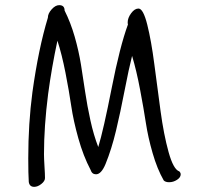

<svg xmlns="http://www.w3.org/2000/svg" viewBox="-20 -727 802 746"><path d="M676.8 -61Q682.1 -55.7 682.1 -49.8Q682.1 -37.6 667.7 -28.3Q653.3 -19 637.2 -19Q623 -19 616.2 -25.9Q590.8 -70.3 573 -132.1Q555.2 -193.8 546.9 -248.5Q538.6 -303.2 524.4 -378.2Q510.3 -453.1 493.2 -509.8Q480.5 -460 464.1 -375.2Q447.8 -290.5 430.7 -219Q413.6 -147.5 390.1 -89.8Q373.5 -49.8 353 -49.8Q337.4 -49.8 332 -66.9Q303.7 -120.6 284.4 -189.5Q265.1 -258.3 256.8 -315.2Q248.5 -372.1 234.4 -444.3Q220.2 -516.6 203.1 -568.8Q180.7 -464.4 167 -361.8Q150.9 -236.3 150.9 -127.9Q150.9 -112.3 152.8 -81.3Q154.8 -50.3 154.8 -35.2Q154.8 -23.4 140.6 -12.2Q126.5 -1 112.8 -1Q94.7 -1 91.8 -20Q89.8 -50.8 89.8 -111.8Q89.8 -247.1 106 -369.1Q129.4 -537.6 166 -658.2Q166 -674.3 180.7 -690.7Q195.3 -707 210 -707Q231 -707 231 -686Q254.4 -639.6 270.3 -584.2Q286.1 -528.8 294.7 -475.3Q303.2 -421.9 311 -369.1Q318.8 -316.4 331.3 -259.3Q343.8 -202.1 361.8 -155.8Q381.8 -221.2 413.8 -384Q445.8 -546.9 477.1 -631.8Q476.1 -634.8 476.1 -640.1Q476.1 -657.2 489.5 -675.5Q502.9 -693.8 518.1 -693.8Q536.6 -693.8 552.2 -631.1Q567.9 -568.4 579.6 -477.8Q591.3 -387.2 603.8 -295.7Q616.2 -204.1 635 -136.2Q653.8 -68.4 676.8 -61Z"/></svg>

Font: Zhizn
Style: Regular
Weight: 400
Designer: Peter Zharnov
Foundry: Peter Zharnov
Version: Version 1.000